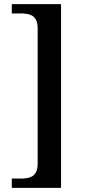

<svg xmlns="http://www.w3.org/2000/svg" viewBox="-20 -780 415 928"><path d="M37 128H275V-760H37V-715H80C125 -715 162 -706 162 -643V11C162 74 125 83 80 83H37Z"/></svg>

Font: Noto Serif Ethiopic Medium
Style: Regular
Weight: 500
Designer: Monotype Design Team
Foundry: Monotype Imaging Inc.
Version: Version 2.102